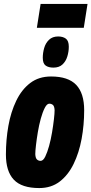

<svg xmlns="http://www.w3.org/2000/svg" viewBox="-20 -945 464 974"><path d="M179 9Q90 9 50 -33.5Q10 -76 10 -161Q10 -236 22.5 -306.5Q35 -377 62.5 -434Q90 -491 133.5 -524Q177 -557 239 -557Q326 -557 366.5 -514.5Q407 -472 407 -386Q407 -311 394 -240.5Q381 -170 353.5 -113.5Q326 -57 283 -24Q240 9 179 9ZM186 -129Q199 -129 209.5 -150.5Q220 -172 229 -204.5Q238 -237 244 -273Q250 -309 253.5 -339.5Q257 -370 257 -386Q256 -406 248.5 -412.5Q241 -419 230 -419Q218 -419 207 -397.5Q196 -376 187 -343.5Q178 -311 172 -275Q166 -239 162.5 -208.5Q159 -178 159 -163Q160 -143 167.5 -136Q175 -129 186 -129ZM251 -602Q226 -602 211.5 -612.5Q197 -623 197 -652Q197 -676 204 -701Q211 -726 228.5 -743Q246 -760 275 -760Q299 -760 314 -749Q329 -738 329 -708Q329 -683 321.5 -658.5Q314 -634 297 -618Q280 -602 251 -602ZM167 -804 186 -925H424L405 -804Z"/></svg>

Font: Georama Condensed ExtraBold
Style: Italic
Weight: 800
Width: 3
Italic angle: -9°
Designer: Jean-Baptiste Levee
Foundry: Production Type
Version: Version 1.000